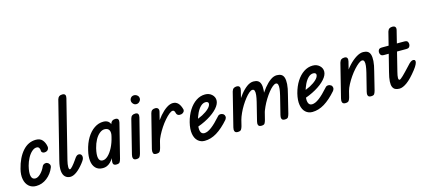

<svg xmlns="http://www.w3.org/2000/svg" viewBox="-57 -1293 4050 1814"><g transform="rotate(-15 1967.5 -385.5)"><path d="M123 0Q80 0 52 -25.5Q24 -51 15.5 -95Q7 -139 21 -194Q47 -299 101.5 -361Q156 -423 232 -423Q273 -423 294.5 -398Q316 -373 323 -334Q326 -320 319.5 -307.5Q313 -295 300 -290Q280 -283 265.5 -289.5Q251 -296 251 -311Q251 -328 243.5 -339.5Q236 -351 219 -351Q196 -351 172.5 -330Q149 -309 131 -275Q113 -241 103 -203Q87 -138 95 -104.5Q103 -71 134 -71Q158 -71 185.5 -97.5Q213 -124 230 -163Q237 -178 252 -183.5Q267 -189 280 -183Q293 -178 300.5 -164Q308 -150 301 -133Q278 -75 230 -37.5Q182 0 123 0Z M458 0Q428 0 408 -19Q388 -38 384 -76.5Q380 -115 395 -174L536 -737Q542 -756 553 -764Q564 -772 584 -772Q604 -772 611 -760.5Q618 -749 613 -729L470 -157Q461 -120 461 -95Q461 -70 472 -70Q480 -70 498 -90Q516 -110 539 -143Q553 -165 563.5 -175Q574 -185 588 -185Q602 -185 610 -175.5Q618 -166 618 -152Q618 -140 612.5 -128.5Q607 -117 590 -95Q553 -48 519.5 -24Q486 0 458 0Z M776 0Q731 0 705.5 -26.5Q680 -53 675 -97.5Q670 -142 683 -196Q699 -266 730 -316.5Q761 -367 802.5 -395Q844 -423 891 -423Q929 -423 947.5 -400.5Q966 -378 968 -339.5Q970 -301 956 -252Q934 -175 908 -118.5Q882 -62 850 -31Q818 0 776 0ZM793 -71Q819 -71 845.5 -96Q872 -121 894.5 -165Q917 -209 930 -265Q941 -305 929 -328Q917 -351 883 -351Q859 -351 834.5 -331Q810 -311 791.5 -277Q773 -243 762 -199Q747 -137 754.5 -104Q762 -71 793 -71ZM907 0Q883 0 877.5 -15Q872 -30 877 -53L960 -384Q970 -419 1008 -419Q1028 -419 1035 -407.5Q1042 -396 1037 -375L954 -44Q949 -24 941 -12Q933 0 907 0Z M1102 0Q1079 0 1073 -15.5Q1067 -31 1073 -53L1155 -382Q1160 -402 1172 -410.5Q1184 -419 1204 -419Q1224 -419 1230.5 -406.5Q1237 -394 1232 -374L1149 -44Q1144 -25 1136 -12.5Q1128 0 1102 0ZM1237 -502Q1219 -502 1206.5 -516Q1194 -530 1194 -546Q1194 -563 1205.5 -576Q1217 -589 1237 -589Q1254 -589 1268 -577Q1282 -565 1282 -546Q1282 -530 1269 -516Q1256 -502 1237 -502Z M1298 0Q1273 0 1268 -15.5Q1263 -31 1268 -53L1351 -383Q1356 -402 1367.5 -410.5Q1379 -419 1399 -419Q1419 -418 1426.5 -406Q1434 -394 1429 -375L1346 -44Q1341 -25 1333 -12.5Q1325 0 1298 0ZM1358 -96 1381 -253Q1409 -302 1442 -340Q1475 -378 1508.5 -400.5Q1542 -423 1572 -423Q1631 -423 1653 -341Q1656 -327 1647.5 -315.5Q1639 -304 1623 -300Q1604 -296 1591 -302.5Q1578 -309 1574 -326Q1568 -353 1552 -353Q1537 -353 1516 -336Q1495 -319 1470.5 -291Q1446 -263 1423.5 -229Q1401 -195 1383.5 -160.5Q1366 -126 1358 -96Z M1772 0Q1733 0 1706 -24.5Q1679 -49 1671 -95.5Q1663 -142 1679 -207Q1696 -272 1726.5 -320Q1757 -368 1798 -395.5Q1839 -423 1886 -423Q1926 -423 1952 -399Q1978 -375 1978 -342Q1978 -306 1943 -266.5Q1908 -227 1847 -192Q1786 -157 1707 -133L1719 -204Q1768 -217 1809 -238.5Q1850 -260 1875 -284.5Q1900 -309 1900 -331Q1900 -340 1892.5 -345.5Q1885 -351 1872 -351Q1847 -351 1824.5 -330Q1802 -309 1784.5 -273Q1767 -237 1756 -192Q1741 -134 1749.5 -102.5Q1758 -71 1787 -71Q1818 -71 1858.5 -101.5Q1899 -132 1951 -191Q1961 -204 1977.5 -205Q1994 -206 2008 -196Q2019 -187 2020.5 -172Q2022 -157 2011 -142Q1949 -71 1890.5 -35.5Q1832 0 1772 0Z M2325 1Q2301 1 2295.5 -14.5Q2290 -30 2296 -51L2340 -228Q2349 -265 2352 -292Q2355 -319 2350 -334Q2345 -349 2330 -349Q2316 -349 2297 -333Q2278 -317 2256.5 -290Q2235 -263 2215 -230.5Q2195 -198 2179.5 -164Q2164 -130 2156 -101L2174 -251Q2202 -300 2233 -338.5Q2264 -377 2296 -400Q2328 -423 2360 -423Q2386 -423 2403 -413Q2420 -403 2427.5 -379.5Q2435 -356 2432.5 -316.5Q2430 -277 2415 -218L2371 -43Q2366 -24 2358.5 -11.5Q2351 1 2325 1ZM2094 0Q2071 0 2065 -15.5Q2059 -31 2065 -53L2147 -382Q2153 -402 2164.5 -410.5Q2176 -419 2196 -419Q2216 -418 2222.5 -406Q2229 -394 2224 -374L2142 -44Q2137 -25 2128.5 -12.5Q2120 0 2094 0ZM2554 1Q2530 1 2524.5 -14.5Q2519 -30 2525 -51L2569 -228Q2578 -265 2581 -292Q2584 -319 2579 -334Q2574 -349 2560 -349Q2546 -349 2526.5 -333Q2507 -317 2485.5 -290Q2464 -263 2444 -230.5Q2424 -198 2408.5 -164Q2393 -130 2384 -101L2403 -251Q2431 -300 2462 -338.5Q2493 -377 2525 -400Q2557 -423 2588 -423Q2614 -423 2631.5 -413Q2649 -403 2656.5 -379.5Q2664 -356 2661.5 -316.5Q2659 -277 2643 -218L2600 -43Q2595 -24 2587.5 -11.5Q2580 1 2554 1Z M2825 0Q2786 0 2759 -24.5Q2732 -49 2724 -95.5Q2716 -142 2732 -207Q2749 -272 2779.5 -320Q2810 -368 2851 -395.5Q2892 -423 2939 -423Q2979 -423 3005 -399Q3031 -375 3031 -342Q3031 -306 2996 -266.5Q2961 -227 2900 -192Q2839 -157 2760 -133L2772 -204Q2821 -217 2862 -238.5Q2903 -260 2928 -284.5Q2953 -309 2953 -331Q2953 -340 2945.5 -345.5Q2938 -351 2925 -351Q2900 -351 2877.5 -330Q2855 -309 2837.5 -273Q2820 -237 2809 -192Q2794 -134 2802.5 -102.5Q2811 -71 2840 -71Q2871 -71 2911.5 -101.5Q2952 -132 3004 -191Q3014 -204 3030.5 -205Q3047 -206 3061 -196Q3072 -187 3073.5 -172Q3075 -157 3064 -142Q3002 -71 2943.5 -35.5Q2885 0 2825 0Z M3398 0Q3374 0 3368.5 -15.5Q3363 -31 3369 -52L3413 -228Q3422 -265 3425 -292Q3428 -319 3423 -334Q3418 -349 3403 -349Q3389 -349 3368 -333Q3347 -317 3322.5 -290Q3298 -263 3275.5 -230.5Q3253 -198 3235 -164Q3217 -130 3209 -101L3227 -251Q3255 -300 3291 -338.5Q3327 -377 3364 -400Q3401 -423 3432 -423Q3458 -423 3475.5 -413Q3493 -403 3500.5 -379.5Q3508 -356 3505.5 -316.5Q3503 -277 3487 -218L3444 -44Q3439 -25 3431.5 -12.5Q3424 0 3398 0ZM3147 0Q3124 0 3118 -15.5Q3112 -31 3118 -53L3200 -382Q3206 -402 3217.5 -410.5Q3229 -419 3249 -419Q3269 -419 3275.5 -406.5Q3282 -394 3277 -374L3195 -44Q3190 -25 3181.5 -12.5Q3173 0 3147 0Z M3617 -345Q3593 -345 3585 -357Q3577 -369 3577 -383Q3577 -397 3585 -408Q3593 -419 3617 -419H3834Q3859 -419 3866.5 -408Q3874 -397 3874 -383Q3874 -369 3866 -357Q3858 -345 3834 -345ZM3677 0Q3653 0 3636.5 -8Q3620 -16 3611.5 -35.5Q3603 -55 3605 -90Q3607 -125 3621 -178L3714 -548Q3720 -567 3731.5 -575Q3743 -583 3762 -583Q3783 -583 3790.5 -571Q3798 -559 3792 -538L3698 -160Q3688 -122 3688 -101.5Q3688 -81 3699 -81Q3708 -81 3735 -107Q3762 -133 3811 -186Q3831 -209 3844.5 -218.5Q3858 -228 3869 -228Q3876 -228 3883 -224.5Q3890 -221 3890 -207Q3890 -199 3881.5 -180.5Q3873 -162 3852 -135Q3795 -62 3752 -31Q3709 0 3677 0Z"/></g></svg>

Font: Edu TAS Beginner Medium
Style: Regular
Weight: 500
Version: Version 1.003